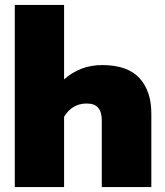

<svg xmlns="http://www.w3.org/2000/svg" viewBox="-20 -759 669 779"><path d="M40 -739H240V-437Q306 -495 394 -495Q497 -495 545.5 -442.5Q594 -390 594 -298V0H393V-270Q393 -304 378.5 -321.5Q364 -339 332 -339Q272 -339 240 -285V0H40Z"/></svg>

Font: Prompt ExtraBold
Style: Regular
Weight: 800
Designer: Katatrad Team
Foundry: CadsonDemak
Version: Version 1.000